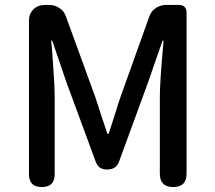

<svg xmlns="http://www.w3.org/2000/svg" viewBox="-20 -756 870 776"><path d="M149 0Q97 0 97 -52V-671Q97 -700 115 -718Q133 -736 162 -736H179Q202 -736 221 -723Q240 -710 247 -688L365 -364Q374 -338 391 -284Q406 -238 414 -215H419Q427 -239 442 -286Q458 -338 467 -364L583 -688Q590 -710 609 -723Q628 -736 651 -736H667H704Q718 -736 726 -728Q734 -720 734 -706V-54Q734 0 680 0Q626 0 626 -54V-364Q626 -425 640 -578Q641 -587 641 -592H637L578 -422L462 -105Q451 -71 414 -71H411Q378 -71 367 -102L249 -422L191 -592H187Q188 -578 191 -547Q201 -416 201 -364V-52Q201 0 149 0Z"/></svg>

Font: GenSenRounded JP M
Style: Regular
Weight: 500
Version: Version 1.501;PS 1;hotconv 16.6.51;makeotf.lib2.5.65220